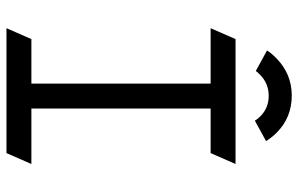

<svg xmlns="http://www.w3.org/2000/svg" viewBox="-186 -758 935 602"><g transform="rotate(90 281.0 -456.5)"><path d="M202.1 -791.5Q202.1 -791.5 137.7 -826.7Q145.5 -839.8 163.1 -856.9Q211.9 -904.3 279.3 -904.3Q348.1 -904.3 395.5 -856.9Q411.1 -841.3 421.9 -823.7L357.9 -788.6Q352.1 -797.9 343.8 -806.2Q317.9 -832 279.8 -832Q242.2 -832 215.3 -806.2Q203.1 -794.4 202.1 -791.5ZM102.1 -728H493.7L459.5 -649.9H319.8V-87.9H493.7L459.5 -9.8H67.9L102.1 -87.9H241.7V-649.9H67.9Z"/></g></svg>

Font: NovaMono
Style: Regular
Weight: 400
Monospace: yes
Version: Version 1.2